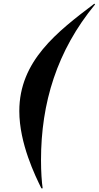

<svg xmlns="http://www.w3.org/2000/svg" viewBox="-20 -811 537 1044"><path d="M85 -207C85 -31 172 146 205 213H212C207 179 203 124 203 59C203 -250 289 -535 497 -787L493 -791C291 -638 85 -480 85 -207Z"/></svg>

Font: Nyght Serif Bold Italic
Style: Regular
Weight: 700
Italic angle: -16°
Designer: Maksym Kobuzan
Version: Version 0.410;Glyphs 3.1.2 (3151)